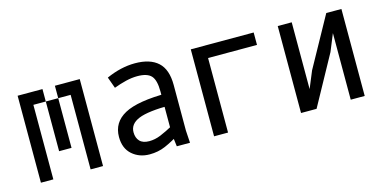

<svg xmlns="http://www.w3.org/2000/svg" viewBox="-52 -685 1855 933"><g transform="rotate(-15 875.0 -219.0)"><path d="M125 -437.5V-375H62.5V-437.5ZM125 -375V-312.5H62.5V-375ZM125 -312.5V-250H62.5V-312.5ZM125 -250V-187.5H62.5V-250ZM125 -187.5V-125H62.5V-187.5ZM125 -125V-62.5H62.5V-125ZM125 -62.5V0H62.5V-62.5ZM375 -62.5V0H312.5V-62.5ZM375 -125V-62.5H312.5V-125ZM375 -187.5V-125H312.5V-187.5ZM375 -250V-187.5H312.5V-250ZM375 -312.5V-250H312.5V-312.5ZM375 -375V-312.5H312.5V-375ZM375 -437.5V-375H312.5V-437.5ZM187.5 -437.5V-375H125V-437.5ZM312.5 -437.5V-375H250V-437.5ZM250 -375V-312.5H187.5V-375ZM250 -312.5V-250H187.5V-312.5ZM250 -250V-187.5H187.5V-250ZM250 -187.5V-125H187.5V-187.5Z M648.4 -378.9Q621.1 -378.9 590.8 -371.6Q560.5 -364.3 529.3 -352.5L508.8 -409.2Q583 -442.4 653.3 -442.4Q729.5 -442.4 769 -406.2Q808.6 -370.1 808.6 -292V-62.5L812.5 0H746.1L738.3 -62.5V-278.3Q738.3 -335 718.3 -356.9Q698.2 -378.9 648.4 -378.9ZM560.5 -120.1Q560.5 -91.8 576.2 -75.2Q591.8 -58.6 624 -58.6Q652.3 -58.6 681.2 -70.3Q710 -82 754.9 -106.4L758.8 -108.4L774.4 -57.6Q773.4 -57.6 772.5 -56.6Q724.6 -27.3 688.5 -11.7Q652.3 3.9 609.4 3.9Q557.6 3.9 522 -27.3Q486.3 -58.6 486.3 -116.2Q486.3 -189.5 552.7 -225.6Q619.1 -261.7 770.5 -261.7V-201.2Q655.3 -201.2 607.9 -181.6Q560.5 -162.1 560.5 -120.1Z M933.6 -437.5H1250V-375H1003.9V0H933.6Z M1441.4 -437.5V0H1371.1V-437.5ZM1691.4 -437.5V0H1621.1V-437.5ZM1663.1 -437.5 1585.9 -249 1449.2 0H1399.4L1476.6 -186.5L1615.2 -437.5Z"/></g></svg>

Font: Sudo Var
Style: Regular
Weight: 400
Monospace: yes
Designer: Jens Kutilek
Foundry: Jens Kutilek
Version: Version 0.065;FEAKit 1.0